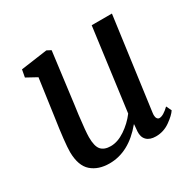

<svg xmlns="http://www.w3.org/2000/svg" viewBox="-131 -706 864 855"><g transform="rotate(-30 300.5 -278.5)"><path d="M188 -247Q178 -165 178 -137Q178 -90 194 -72Q210 -54 243 -54Q279 -54 317 -79.5Q355 -105 382 -141L438 -563H542L478 -90L477 -79Q477 -67 481.5 -60.5Q486 -54 493 -54Q513 -54 544 -84L557 -57Q545 -38 512 -14.5Q479 9 439 9Q408 9 392 -7Q376 -23 378 -52Q378 -50 381 -86L380 -87Q300 10 200 10Q143 10 108 -20.5Q73 -51 72 -121Q72 -168 91 -295L117 -481L64 -510L71 -548L207 -567L228 -556L194 -291Z"/></g></svg>

Font: Koeln Type Serif
Style: Italic
Weight: 400
Italic angle: -8°
Designer: Eben Sorkin
Foundry: Eben Sorkin
Version: Version 2.002